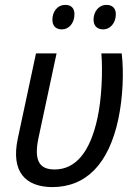

<svg xmlns="http://www.w3.org/2000/svg" viewBox="-20 -754 549 784"><path d="M402 -634C428 -634 453 -658 453 -696C453 -719 440 -734 415 -734C382 -734 362 -705 362 -674C362 -647 378 -634 402 -634ZM233 -634C260 -634 284 -658 284 -696C284 -719 272 -734 247 -734C213 -734 194 -705 194 -674C194 -647 209 -634 233 -634ZM193 10C332 10 424 -85 463 -267C482 -356 486 -459 477 -536H394C400 -458 395 -350 378 -272C348 -133 289 -62 203 -62C140 -62 118 -99 137 -190L211 -536H127L53 -190C23 -51 85 9 193 10Z"/></svg>

Font: Noto Sans SemiCondensed
Style: Italic
Weight: 400
Width: 4
Italic angle: -12°
Designer: Monotype Design Team
Foundry: Monotype Imaging Inc.
Version: Version 2.013